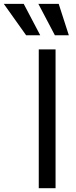

<svg xmlns="http://www.w3.org/2000/svg" viewBox="-115 -986 399 1006"><path d="M176.1 0H88.1V-727.3H176.1ZM85.9 -965.9H192.5L245.7 -801.1H172.6ZM-95.2 -965.9H9.2L95.9 -801.1H22Z"/></svg>

Font: Fast_Sans-Dotted
Style: Regular
Weight: 400
Version: Version 3.018